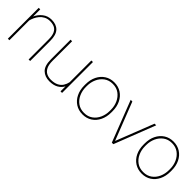

<svg xmlns="http://www.w3.org/2000/svg" viewBox="167 -1426 2324 2324"><g transform="rotate(45 1329.0 -264.0)"><path d="M296.4 -512.2Q253.4 -512.2 220.9 -495.1Q188.5 -478 166 -451.2Q143.6 -424.3 129.9 -394.3Q116.2 -364.3 110.4 -338.4V0H84V-528.3H110.4V-405.8Q134.3 -461.4 182.9 -499.8Q231.4 -538.1 297.9 -538.1Q377.9 -538.1 421.9 -492.4Q465.8 -446.8 465.8 -341.8V0H439.5V-341.8Q439.5 -409.2 421.1 -446Q402.8 -482.9 370.6 -497.6Q338.4 -512.2 296.4 -512.2Z M985.4 0V-85.4Q961.9 -41.5 917 -15.9Q872.1 9.8 803.2 9.8Q725.6 9.8 677.5 -36.4Q629.4 -82.5 629.4 -192.9V-528.3H655.8V-191.9Q655.8 -127.4 674.8 -88.9Q693.8 -50.3 727.1 -33.4Q760.3 -16.6 802.2 -16.6Q860.8 -16.6 898.9 -35.6Q937 -54.7 957.5 -86.7Q978 -118.7 985.4 -156.7V-528.3H1012.2V0Z M1138.7 -253.9V-274.4Q1138.7 -352.1 1168 -411.4Q1197.3 -470.7 1249.3 -504.4Q1301.3 -538.1 1369.6 -538.1Q1439 -538.1 1491 -504.4Q1543 -470.7 1572 -411.4Q1601.1 -352.1 1601.1 -274.4V-253.9Q1601.1 -176.8 1572 -117.2Q1543 -57.6 1491.2 -23.9Q1439.5 9.8 1370.6 9.8Q1301.8 9.8 1249.5 -23.9Q1197.3 -57.6 1168 -117.2Q1138.7 -176.8 1138.7 -253.9ZM1165 -274.4V-253.9Q1165 -190.9 1189.5 -136.7Q1213.9 -82.5 1259.8 -49.6Q1305.7 -16.6 1370.6 -16.6Q1435.1 -16.6 1480.7 -49.6Q1526.4 -82.5 1550.5 -136.7Q1574.7 -190.9 1574.7 -253.9V-274.4Q1574.7 -336.4 1550.3 -390.4Q1525.9 -444.3 1480.2 -478Q1434.6 -511.7 1369.6 -511.7Q1305.2 -511.7 1259.5 -478Q1213.9 -444.3 1189.5 -390.4Q1165 -336.4 1165 -274.4Z M1687 -528.3 1877 -42.5 2066.9 -528.3H2095.2L1889.6 0H1863.8L1658.7 -528.3Z M2151.9 -253.9V-274.4Q2151.9 -352.1 2181.2 -411.4Q2210.4 -470.7 2262.5 -504.4Q2314.5 -538.1 2382.8 -538.1Q2452.1 -538.1 2504.2 -504.4Q2556.2 -470.7 2585.2 -411.4Q2614.3 -352.1 2614.3 -274.4V-253.9Q2614.3 -176.8 2585.2 -117.2Q2556.2 -57.6 2504.4 -23.9Q2452.6 9.8 2383.8 9.8Q2314.9 9.8 2262.7 -23.9Q2210.4 -57.6 2181.2 -117.2Q2151.9 -176.8 2151.9 -253.9ZM2178.2 -274.4V-253.9Q2178.2 -190.9 2202.6 -136.7Q2227.1 -82.5 2272.9 -49.6Q2318.8 -16.6 2383.8 -16.6Q2448.2 -16.6 2493.9 -49.6Q2539.6 -82.5 2563.7 -136.7Q2587.9 -190.9 2587.9 -253.9V-274.4Q2587.9 -336.4 2563.5 -390.4Q2539.1 -444.3 2493.4 -478Q2447.8 -511.7 2382.8 -511.7Q2318.4 -511.7 2272.7 -478Q2227.1 -444.3 2202.6 -390.4Q2178.2 -336.4 2178.2 -274.4Z"/></g></svg>

Font: Vazirmatn RD Thin
Style: Regular
Weight: 100
Designer: Saber Rastikerdar
Foundry: Saber Rastikerdar
Version: Version 32.102